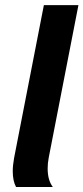

<svg xmlns="http://www.w3.org/2000/svg" viewBox="-20 -745 332 765"><path d="M169.9 -73.7Q169.9 -27.3 190.4 0H43.9Q30.8 -23.9 30.8 -63.5Q30.8 -85.4 36.1 -115.2L154.8 -724.6H292.5L174.3 -117.7Q171.9 -105.5 170.9 -95Q169.9 -84.5 169.9 -73.7Z"/></svg>

Font: Arimo
Style: Bold Italic
Weight: 700
Italic angle: -12°
Designer: Steve Matteson
Foundry: Monotype Imaging Inc.
Version: Version 1.33